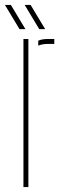

<svg xmlns="http://www.w3.org/2000/svg" viewBox="-35 -758 250 778"><path d="M60 0V-600H80V0ZM120 -573V-593Q134.5 -600 160 -600Q166 -600 172.5 -600Q179 -600 185 -600V-580H160Q135.5 -580 120 -573ZM44 -640 -15 -738H9L68 -640ZM124 -640 65 -738H89L148 -640Z"/></svg>

Font: Big Shoulders Stencil Thin
Style: Regular
Weight: 100
Designer: Patric King
Foundry: XO Type Co
Version: Version 2.001